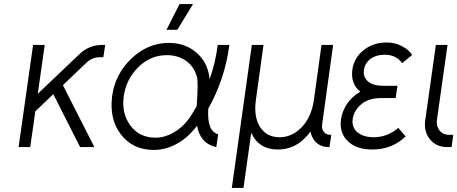

<svg xmlns="http://www.w3.org/2000/svg" viewBox="-20 -720 2239 940"><path d="M142 -500 71 0H128L153 -175L241 -259L372 0H442L288 -303L403 -413Q432 -440 470 -440H486L495 -500H479Q445 -500 416 -487Q403 -481 391 -473Q379 -465 368 -454L165 -261L199 -500Z M806 -510Q705 -510 624 -434Q544 -358 529 -250Q522 -195 532 -148Q542 -101 571 -63Q630 14 732 14Q794 14 847 -17Q875 -32 899 -54Q923 -76 945 -104Q947 -91 951 -79.5Q955 -68 960 -58Q972 -35 991.5 -20.5Q1011 -6 1039 0L1048 -62Q1036 -66 1027 -73.5Q1018 -81 1012 -92Q1006 -104 1002.5 -121.5Q999 -139 999 -162Q999 -167 999 -174Q999 -181 1000 -189Q1040 -260 1066 -338Q1092 -416 1103 -500H1046Q1040 -454 1030 -412Q1020 -370 1006 -332Q1005 -341 1004 -349Q1003 -357 1001 -364Q985 -431 931 -471Q879 -510 806 -510ZM797 -450Q851 -450 891 -422Q929 -396 944 -344Q948 -330 947.5 -294Q947 -258 943 -200Q930 -178 920.5 -162.5Q911 -147 905 -139Q874 -96 830 -71Q809 -59 787 -52.5Q765 -46 741 -46Q662 -46 618 -106Q574 -166 586 -250Q598 -333 658 -392Q717 -450 797 -450ZM795 -574H848L925 -700H859Z M1340 12Q1424 12 1482 -54Q1487 -59 1491.5 -64.5Q1496 -70 1500 -76Q1502 -64 1507 -53Q1512 -42 1519 -32Q1545 0 1589 0H1593L1602 -60H1597Q1577 -60 1565 -75Q1554 -89 1557 -110L1611 -500H1554L1517 -232Q1505 -147 1457 -97Q1409 -48 1349 -48Q1287 -48 1254 -97Q1221 -147 1233 -232L1270 -500H1213L1115 200H1172L1210 -70Q1247 12 1340 12Z M1926 -300H1856Q1799 -300 1775 -328Q1757 -349 1762 -379Q1766 -408 1789 -428Q1818 -452 1864 -452Q1919 -452 1949 -411L1998 -451Q1989 -465 1975.5 -476Q1962 -487 1944 -496Q1913 -512 1873 -512Q1805 -512 1757 -472Q1713 -435 1705 -379Q1696 -309 1744 -271Q1725 -260 1708.5 -245.5Q1692 -231 1680 -213Q1656 -177 1650 -139Q1639 -68 1686 -26Q1727 12 1803 12Q1899 12 1966 -52L1930 -94Q1878 -49 1811 -48Q1757 -48 1728 -74Q1701 -98 1707 -139Q1713 -178 1748 -209Q1784 -240 1847 -240H1917Z M2114 -500 2062 -132Q2054 -76 2085 -38Q2116 0 2169 0H2191L2199 -60H2177Q2149 -60 2132 -81Q2115 -103 2119 -132L2171 -500Z"/></svg>

Font: Unageo
Style: Light-Italic
Weight: 300
Designer: Richard Sepsi
Foundry: Richard Sepsi
Version: Version 2.000